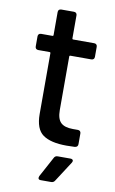

<svg xmlns="http://www.w3.org/2000/svg" viewBox="-92 -690 553 923"><g transform="rotate(10 184.5 -228.5)"><path d="M314 -430H212Q207 -430 207 -425V-164Q207 -121 225.5 -103Q244 -85 285 -85H309Q316 -85 320 -81Q324 -77 324 -70V-18Q324 -4 309 -2L268 -1Q191 -1 153 -28Q115 -55 115 -129V-425Q115 -430 110 -430H55Q48 -430 44 -434Q40 -438 40 -445V-494Q40 -501 44 -505Q48 -509 55 -509H110Q115 -509 115 -514V-626Q115 -633 119 -637Q123 -641 130 -641H192Q199 -641 203 -637Q207 -633 207 -626V-514Q207 -509 212 -509H314Q321 -509 325 -505Q329 -501 329 -494V-445Q329 -438 325 -434Q321 -430 314 -430ZM163 174 165 166 218 68Q223 57 236 57H298Q304 57 307.5 59.5Q311 62 311 66Q311 70 308 75L244 174Q238 184 226 184H175Q163 184 163 174Z"/></g></svg>

Font: Barlow_Medium_SS
Style: Regular
Weight: 500
Designer: Jeremy Tribby
Foundry: Jeremy Tribby
Version: Version 1.101 August 23, 2024